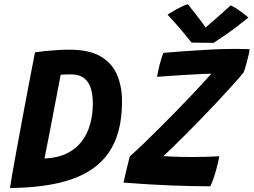

<svg xmlns="http://www.w3.org/2000/svg" viewBox="-20 -906 1243 941"><path d="M29 15.5Q32.5 -8.5 40.2 -53.2Q48 -98 58.5 -155.8Q69 -213.5 80.8 -276.8Q92.5 -340 104 -401.5Q115.5 -463 125.5 -515Q135.5 -567 142.5 -602.8Q149.5 -638.5 151.5 -649.5Q170 -652.5 198.5 -655.5Q227 -658.5 259.2 -660.5Q291.5 -662.5 321.5 -662.5Q416.5 -662.5 472.8 -629.8Q529 -597 553.5 -539.8Q578 -482.5 578 -409.5Q578 -298 545.2 -218.2Q512.5 -138.5 445.2 -87.2Q378 -36 274.5 -11Q171 14 29 15.5ZM198 -129Q262.5 -132 307.8 -154.2Q353 -176.5 381.2 -214Q409.5 -251.5 422.2 -299Q435 -346.5 435 -399.5Q435 -440.5 425.2 -472.5Q415.5 -504.5 392 -523Q368.5 -541.5 327 -541.5Q317 -541.5 302 -541Q287 -540.5 277.5 -540Q264.5 -472 251 -401.5Q237.5 -331 224.2 -262Q211 -193 198 -129ZM1010.5 7Q922 7 816 2.8Q710 -1.5 585.5 -11Q588.5 -25 594 -49.2Q599.5 -73.5 605.8 -98.5Q612 -123.5 616 -139.5Q642.5 -162.5 678.5 -197Q714.5 -231.5 755 -271.8Q795.5 -312 836 -353.5Q876.5 -395 912.8 -433Q949 -471 975.8 -500.5Q1002.5 -530 1016 -545Q1003.5 -545 973 -543.5Q942.5 -542 902.8 -539.8Q863 -537.5 822.5 -534.8Q782 -532 749.5 -529.5Q751.5 -540.5 755 -557.2Q758.5 -574 762.5 -589.5Q767 -606.5 771.8 -621.8Q776.5 -637 780.5 -647Q808.5 -649.5 849 -652.5Q889.5 -655.5 935.5 -658.5Q981.5 -661.5 1027 -663.8Q1072.5 -666 1110 -666Q1120.5 -666.5 1139.2 -666.2Q1158 -666 1176.5 -665.8Q1195 -665.5 1203 -665Q1202.5 -654.5 1199 -639Q1195.5 -623.5 1191.5 -609Q1186.5 -589.5 1181.5 -573Q1176.5 -556.5 1173.5 -550.5Q1151.5 -523.5 1118.5 -487Q1085.5 -450.5 1047 -409.2Q1008.5 -368 968.5 -326.8Q928.5 -285.5 891.5 -248.5Q854.5 -211.5 825.8 -183.5Q797 -155.5 781 -141Q795.5 -140 817.2 -138.8Q839 -137.5 866.8 -137Q894.5 -136.5 925.5 -136.5Q956 -136.5 989.5 -137.5Q1023 -138.5 1055 -140Q1053 -128.5 1048.5 -109.2Q1044 -90 1038.5 -70Q1032 -46.5 1023.8 -24.2Q1015.5 -2 1010.5 7ZM1110.5 -879.5Q1121.5 -875 1135 -866.5Q1148.5 -858 1161.8 -848.2Q1175 -838.5 1184.8 -830.8Q1194.5 -823 1197.5 -820Q1130.5 -766 1087.5 -736.5Q1044.5 -707 1027 -696Q1017 -696 996.5 -696.2Q976 -696.5 954.2 -696.8Q932.5 -697 918.5 -697.5Q891.5 -732 862.5 -765.8Q833.5 -799.5 801 -834.5Q812 -841 829.2 -851.2Q846.5 -861.5 865.8 -871.2Q885 -881 900.5 -885.5Q914.5 -868 929.2 -849.5Q944 -831 956.5 -814Q969 -797 978.5 -784.5Q988 -772 991 -767.5H983.5Q992.5 -775.5 1014.8 -794.8Q1037 -814 1063.2 -837Q1089.5 -860 1110.5 -879.5Z"/></svg>

Font: Grandstander Thin SemiBold
Style: Italic
Weight: 600
Italic angle: -15°
Version: Version 1.200